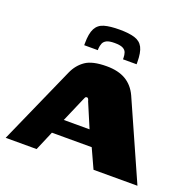

<svg xmlns="http://www.w3.org/2000/svg" viewBox="-118 -758 878 875"><g transform="rotate(20 321.5 -320.5)"><path d="M-2 0 166 -378Q184 -418 217.5 -441Q251 -464 320 -464Q376 -464 412.5 -442.5Q449 -421 469 -378L637 0H424L381 -94H188L148 0ZM219 -167H344L294 -285Q293 -290 290.5 -295Q288 -300 283 -300Q277 -300 274.5 -295Q272 -290 270 -285ZM190 -519V-528Q190 -576 203 -600.5Q216 -625 244 -633Q272 -641 318 -641Q363 -641 391 -632.5Q419 -624 431.5 -600Q444 -576 444 -528V-519H378V-526Q378 -540 374 -551.5Q370 -563 357 -569.5Q344 -576 317 -576Q291 -576 278.5 -569.5Q266 -563 261.5 -552Q257 -541 256 -527V-519Z"/></g></svg>

Font: Genos ExtraBold
Style: Regular
Weight: 800
Designer: Robert E. Leuschke
Foundry: Robert E. Leuschke
Version: Version 1.010